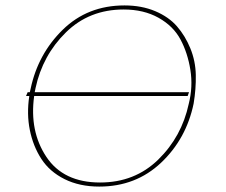

<svg xmlns="http://www.w3.org/2000/svg" viewBox="-20 -683 834 708"><path d="M439 -663Q502 -663 552 -642Q602 -621 632.5 -586Q663 -551 682 -504.5Q701 -458 702 -406.5Q703 -355 694 -301Q667 -171 574 -83Q481 5 346 5Q273 5 218 -22.5Q163 -50 132.5 -97Q102 -144 90 -203.5Q78 -263 88 -329H76L82 -343H90L93 -356Q120 -484 211.5 -573.5Q303 -663 439 -663ZM676 -300Q692 -363 682 -425.5Q672 -488 645.5 -537.5Q619 -587 564.5 -617.5Q510 -648 436 -648Q309 -648 223 -563.5Q137 -479 111 -358L108 -343H677L672 -329H106Q88 -199 151 -104.5Q214 -10 349 -10Q477 -10 563.5 -94.5Q650 -179 676 -300Z"/></svg>

Font: EauTestInfant Thin
Style: Italic
Weight: 250
Italic angle: -12°
Designer: Christian Thalmann (Catharsis Fonts)
Version: Version 0.001;PS 000.001;hotconv 1.0.88;makeotf.lib2.5.64775